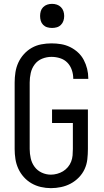

<svg xmlns="http://www.w3.org/2000/svg" viewBox="-20 -968 540 996"><path d="M244 8Q218 8 192 2Q166 -4 143.5 -17Q121 -30 103.5 -49.5Q86 -69 75 -93Q64 -117 60 -143Q56 -169 56 -195V-540Q56 -566 60 -592.5Q64 -619 75 -643Q86 -667 104 -687Q122 -707 145 -720Q168 -733 194.5 -738Q221 -743 247 -743Q272 -743 296.5 -739Q321 -735 343.5 -724Q366 -713 384.5 -696Q403 -679 414.5 -657Q426 -635 432 -611Q438 -587 438 -562Q438 -561 438 -560.5Q438 -560 438 -559H360Q360 -559 360 -559.5Q360 -560 360 -561Q360 -583 352.5 -605Q345 -627 329.5 -643Q314 -659 292 -666Q270 -673 247 -673Q222 -673 198.5 -663.5Q175 -654 160 -634Q145 -614 139.5 -589.5Q134 -565 134 -540V-195Q134 -171 139.5 -146.5Q145 -122 159.5 -102.5Q174 -83 196.5 -72.5Q219 -62 244 -62Q260 -62 276.5 -66.5Q293 -71 307 -79.5Q321 -88 332 -101Q343 -114 349 -129.5Q355 -145 356.5 -161.5Q358 -178 358 -195V-330H250V-400H436V-195Q436 -168 433 -141.5Q430 -115 419 -91Q408 -67 389 -47.5Q370 -28 346.5 -15.5Q323 -3 296.5 2.5Q270 8 244 8ZM250 -823Q237 -823 225 -826.5Q213 -830 204 -839Q195 -848 191.5 -860Q188 -872 188 -885Q188 -898 191.5 -910Q195 -922 204 -931Q213 -940 225 -944Q237 -948 250 -948Q263 -948 275 -944Q287 -940 296 -931Q305 -922 309 -910Q313 -898 313 -885Q313 -872 309 -860Q305 -848 296 -839Q287 -830 275 -826.5Q263 -823 250 -823Z"/></svg>

Font: Zed Mono
Style: Regular
Weight: 400
Monospace: yes
Designer: Belleve Invis
Foundry: Belleve Invis
Version: Version 1.0.0; ttfautohint (v1.8.4)